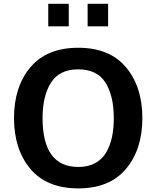

<svg xmlns="http://www.w3.org/2000/svg" viewBox="-20 -991 834 1024"><path d="M556.6 -850.6H447.3V-970.7H556.6ZM346.7 -850.6H237.3V-970.7H346.7ZM397.5 13.7Q229.5 13.7 142.1 -90.3Q54.7 -194.3 54.7 -361.3Q54.7 -528.3 142.1 -632.3Q229.5 -736.3 397.5 -736.3Q564.5 -736.3 651.9 -632.3Q739.3 -528.3 739.3 -361.3Q739.3 -194.3 651.9 -90.3Q564.5 13.7 397.5 13.7ZM586.9 -361.3Q586.9 -479.5 542.5 -550.3Q498 -621.1 397.5 -621.1Q296.9 -621.1 252 -550.3Q207 -479.5 207 -361.3Q207 -100.6 397.5 -100.6Q449.2 -100.6 486.8 -120.6Q524.4 -140.6 545.9 -177.2Q567.4 -213.9 577.1 -259.3Q586.9 -304.7 586.9 -361.3Z"/></svg>

Font: FreeUniversal
Style: Bold
Weight: 700
Version: Version 1.001